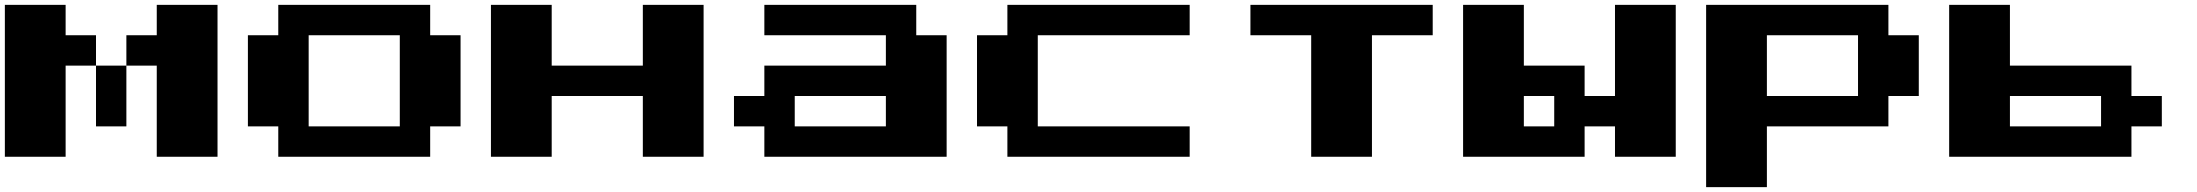

<svg xmlns="http://www.w3.org/2000/svg" viewBox="-20 -770 9040 790"><path d="M0 -437.5V-750H125H250V-687.5V-625H312.5H375V-562.5V-500H437.5H500V-562.5V-625H562.5H625V-687.5V-750H750H875V-437.5V-125H750H625V-312.5V-500H562.5H500V-375V-250H437.5H375V-375V-500H312.5H250V-312.5V-125H125H0Z M1125 -687.5V-750H1437.5H1750V-687.5V-625H1812.5H1875V-437.5V-250H1812.5H1750V-187.5V-125H1437.5H1125V-187.5V-250H1062.5H1000V-437.5V-625H1062.5H1125ZM1625 -437.5V-625H1437.5H1250V-437.5V-250H1437.5H1625Z M2000 -437.5V-750H2125H2250V-625V-500H2437.5H2625V-625V-750H2750H2875V-437.5V-125H2750H2625V-250V-375H2437.5H2250V-250V-125H2125H2000Z M3125 -687.5V-750H3437.5H3750V-687.5V-625H3812.5H3875V-375V-125H3500H3125V-187.5V-250H3062.5H3000V-312.5V-375H3062.5H3125V-437.5V-500H3375H3625V-562.5V-625H3375H3125ZM3625 -312.5V-375H3437.5H3250V-312.5V-250H3437.5H3625Z M4125 -687.5V-750H4500H4875V-687.5V-625H4562.5H4250V-437.5V-250H4562.5H4875V-187.5V-125H4500H4125V-187.5V-250H4062.5H4000V-437.5V-625H4062.5H4125Z M5125 -687.5V-750H5500H5875V-687.5V-625H5750H5625V-375V-125H5500H5375V-375V-625H5250H5125Z M6000 -437.5V-750H6125H6250V-625V-500H6375H6500V-437.5V-375H6562.5H6625V-562.5V-750H6750H6875V-437.5V-125H6750H6625V-187.5V-250H6562.5H6500V-187.5V-125H6250H6000ZM6375 -312.5V-375H6312.5H6250V-312.5V-250H6312.5H6375Z M7000 -375V-750H7375H7750V-687.5V-625H7812.5H7875V-500V-375H7812.5H7750V-312.5V-250H7500H7250V-125V0H7125H7000ZM7625 -500V-625H7437.5H7250V-500V-375H7437.5H7625Z M8000 -437.5V-750H8125H8250V-625V-500H8500H8750V-437.5V-375H8812.5H8875V-312.5V-250H8812.5H8750V-187.5V-125H8375H8000ZM8625 -312.5V-375H8437.5H8250V-312.5V-250H8437.5H8625Z"/></svg>

Font: Press Start 2P
Style: Regular
Weight: 500
Monospace: yes
Version: Version 2.14